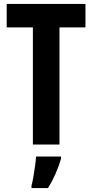

<svg xmlns="http://www.w3.org/2000/svg" viewBox="-20 -734 469 975"><path d="M282 0H147V-595H14V-714H414V-595H282ZM290 72Q279 110 261.5 149.5Q244 189 224 221H140V208Q145 191 149.5 164Q154 137 158 109Q162 81 163 61H290Z"/></svg>

Font: Noto Sans ExtraCondensed
Style: Bold
Weight: 700
Width: 2
Designer: Monotype Design Team
Foundry: Monotype Imaging Inc.
Version: Version 2.013; ttfautohint (v1.8.4.7-5d5b)